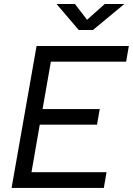

<svg xmlns="http://www.w3.org/2000/svg" viewBox="-20 -918 649 938"><path d="M36.6 0H487.3L500.5 -76.7H133.8L174.3 -309.1H454.1L467.3 -385.3H188L228.5 -616.7H596.2L609.4 -693.4H158.7ZM364.7 -771.5H434.1L587.4 -898.4H491.7L405.3 -821.3L346.2 -898.4H256.3Z"/></svg>

Font: Cascadia Code SemiLight
Style: Italic
Weight: 350
Italic angle: -10°
Monospace: yes
Designer: Aaron Bell
Foundry: Saja Typeworks
Version: Version 2404.023